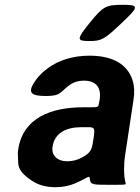

<svg xmlns="http://www.w3.org/2000/svg" viewBox="-20 -770 582 800"><path d="M502 -128 536 -352C541 -383 540 -410 533 -433C513 -501 451 -538 353 -538C284 -538 226 -519 182 -488C164 -475 146 -459 131 -439C90 -383 108 -370 173 -370C237 -370 230 -388 273 -418C288 -428 307 -434 329 -434C382 -434 403 -404 395 -353L392 -338C390 -324 387 -323 359 -323H327C193 -323 76 -279 56 -148C54 -137 54 -126 55 -115C57 -87 47 -60 113 -17C138 0 170 10 211 10C242 10 269 4 293 -6C353 -32 352 -44 355 -21C357 -1 367 0 432 0C496 0 503 0 504 -4C505 -8 498 -12 497 -62C497 -82 498 -103 502 -128ZM199 -159C208 -218 258 -240 319 -240H348C374 -240 376 -236 370 -195C363 -153 365 -136 320 -113C302 -103 282 -98 259 -98C220 -98 193 -122 199 -159ZM354 -675C298 -606 299 -599 352 -599C404 -599 415 -606 488 -675C560 -743 560 -750 491 -750C421 -750 409 -743 354 -675Z"/></svg>

Font: Asimov Print
Style: AIt
Weight: 500
Designer: Google
Version: Version 2.000980: 2014